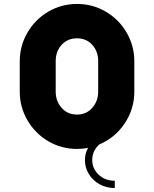

<svg xmlns="http://www.w3.org/2000/svg" viewBox="-20 -735 780 972"><path d="M660 -425V-271Q660 -183 611 -110Q562 -37 483 -4Q447 28 447 75Q447 119 479.5 149.5Q512 180 561 180V217Q519 217 484.5 198Q450 179 430 146.5Q410 114 410 76Q410 41 426 14Q396 19 370 19Q291 19 224.5 -20Q158 -59 119 -126Q80 -193 80 -271V-425Q80 -503 119 -570Q158 -637 224.5 -676Q291 -715 370 -715Q449 -715 515.5 -676Q582 -637 621 -570Q660 -503 660 -425ZM370 -155Q417 -155 447 -189Q477 -223 477 -271V-426Q477 -475 447 -508Q417 -541 370 -541Q322 -541 292 -508Q262 -475 262 -426V-271Q262 -223 292 -189Q322 -155 370 -155Z"/></svg>

Font: Major Mono Display
Style: Regular
Weight: 400
Designer: Emre Parlak
Foundry: Emre Parlak
Version: Version 2.000; ttfautohint (v1.8) -l 8 -r 50 -G 200 -x 14 -D